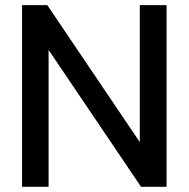

<svg xmlns="http://www.w3.org/2000/svg" viewBox="-20 -719 726 739"><path d="M64.9 0V-699.2H162.1L518.1 -171.9V-699.2H621.1V0H522.9L167 -526.9V0Z"/></svg>

Font: Prompt
Style: Regular
Weight: 400
Designer: Katatrad Team
Foundry: CadsonDemak
Version: Version 1.000;PS 001.000;hotconv 1.0.88;makeotf.lib2.5.64775